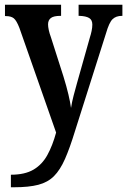

<svg xmlns="http://www.w3.org/2000/svg" viewBox="-20 -556 537 811"><path d="M26 182Q85 182 121.5 160.5Q158 139 180 99Q202 59 217 4L62 -438Q50 -469 38.5 -478.5Q27 -488 5 -488H1V-536H238V-489H235Q207 -489 195 -480Q183 -471 183 -453Q183 -443 186 -429Q189 -415 195 -399L248 -233Q261 -191 269 -157Q277 -123 280 -100Q284 -126 291 -152.5Q298 -179 305 -204L360 -399Q364 -411 367 -425.5Q370 -440 370 -452Q370 -472 356.5 -480Q343 -488 316 -489H312V-536H497V-489H495Q470 -489 455.5 -475Q441 -461 428 -416L297 -3Q275 69 254.5 115.5Q234 162 208 188Q182 214 142 224.5Q102 235 39 235H26Z"/></svg>

Font: Noto Serif Thai Condensed SemiBold
Style: Regular
Weight: 600
Width: 3
Designer: Monotype Design Team
Foundry: Monotype Imaging Inc.
Version: Version 2.002; ttfautohint (v1.8.4.7-5d5b)